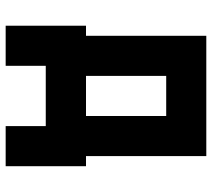

<svg xmlns="http://www.w3.org/2000/svg" viewBox="-55 -693 748 678"><g transform="rotate(90 319.0 -354.0)"><path d="M389.6 -283.7V-566.9H248V-283.7ZM531.2 -283.7H566.9V0H425.3V-141.6H212.4V0H70.8V-283.7H106.4V-708.5H531.2Z"/></g></svg>

Font: Blazma
Style: Regular
Weight: 400
Designer: GGBotNet
Version: 1.00